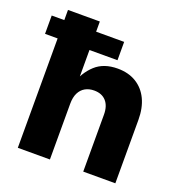

<svg xmlns="http://www.w3.org/2000/svg" viewBox="-147 -840 894 952"><g transform="rotate(20 300.0 -364.0)"><path d="M220.2 -293.9V0H50.8V-727.5H218.8V-391.1H198.7Q221.2 -458 265.4 -498.3Q309.6 -538.6 382.8 -538.6Q439.5 -538.6 480.5 -513.7Q521.5 -488.8 543.5 -443.1Q565.4 -397.5 565.4 -334.5V0H396V-300.3Q396 -346.2 373.5 -371.3Q351.1 -396.5 310.1 -396.5Q283.2 -396.5 262.9 -385Q242.7 -373.5 231.4 -350.8Q220.2 -328.1 220.2 -293.9ZM-15.6 -577.1V-673.8H366.7V-577.1Z"/></g></svg>

Font: Inter 24pt ExtraBold
Style: Regular
Weight: 800
Designer: Rasmus Andersson
Foundry: rsms
Version: Version 4.001;git-66647c0bb